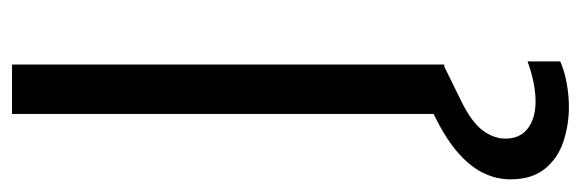

<svg xmlns="http://www.w3.org/2000/svg" viewBox="-356 -404 942 311"><g transform="rotate(-90 114.5 -249.0)"><path d="M143 -43 164 -1 107 27Q72 44 58.5 62Q45 80 45 99Q45 123 61.5 135.5Q78 148 105 148Q120 148 137 144.5Q154 141 170 135V188Q154 195 134.5 198.5Q115 202 96 202Q67 202 40 193Q13 184 -4 163Q-21 142 -21 107Q-21 84 -10 62Q1 40 25.5 19.5Q50 -1 91 -20ZM85 -700H165V0H85Z"/></g></svg>

Font: Albert Sans
Style: Regular
Weight: 400
Designer: Andreas Rasmussen
Foundry: a.Foundry
Version: Version 1.025